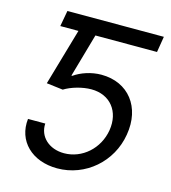

<svg xmlns="http://www.w3.org/2000/svg" viewBox="-110 -816 816 915"><g transform="rotate(15 298.5 -358.5)"><path d="M585.2 -727.3H109.4L95.2 -649.1H184.7L103.7 -369.3L184.7 -359.4C218.8 -380.7 272.7 -396.3 316.8 -396.3C410.5 -396.3 465.9 -325.3 450.3 -230.1C434.7 -136.4 358 -68.2 268.5 -68.2C194.6 -68.2 142 -116.5 146.3 -181.8H61.1C48.3 -71 130.7 9.9 255.7 9.9C394.9 9.9 512.8 -92.3 535.5 -231.5C559.7 -372.2 478.7 -475.9 345.2 -475.9C295.5 -475.9 245.7 -458.8 211.6 -434.7H207.4L268.5 -649.1H572.4Z"/></g></svg>

Font: Margiela Sans
Style: Italic
Weight: 400
Italic angle: -9.39999°
Designer: Stefan Endress, Andreas Faust
Version: Version 1.100;FEAKit 1.0